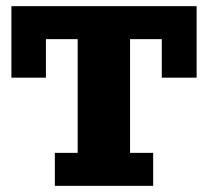

<svg xmlns="http://www.w3.org/2000/svg" viewBox="-20 -603 675 623"><path d="M158 0V-107H232V-476H129V-351H17V-583H618V-351H505V-476H402V-107H477V0Z"/></svg>

Font: Rokkitt SemiBold ExtraBold
Style: Regular
Weight: 800
Version: Version 3.103